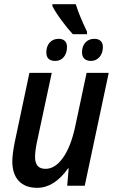

<svg xmlns="http://www.w3.org/2000/svg" viewBox="-20 -890 552 920"><path d="M39 -117Q39 -149 50 -206L121 -541H228L157 -209Q148 -167 148 -137Q148 -81 198 -81Q244 -81 281.5 -133.5Q319 -186 340 -282L395 -541H501L386 0H302L309 -83H306Q240 10 158 10Q101 10 70 -23Q39 -56 39 -117ZM231 -861V-870H343Q358 -820 397 -738V-726H329Q303 -754 274 -793.5Q245 -833 231 -861ZM202 -639Q202 -668 218 -686Q234 -704 261 -704Q280 -704 290.5 -694Q301 -684 301 -665Q301 -635 285.5 -616.5Q270 -598 245 -598Q202 -598 202 -639ZM373 -639Q373 -668 389 -686Q405 -704 432 -704Q451 -704 462 -694Q473 -684 473 -665Q473 -635 456.5 -616.5Q440 -598 416 -598Q396 -598 384.5 -608.5Q373 -619 373 -639Z"/></svg>

Font: Noto Sans UI NarrowMedium
Style: Italic
Weight: 500
Width: 4
Italic angle: -12°
Designer: Monotype Design Team
Foundry: Monotype Imaging Inc.
Version: Version 1.001